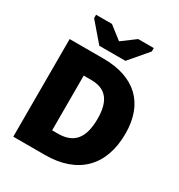

<svg xmlns="http://www.w3.org/2000/svg" viewBox="-213 -1073 1135 1216"><g transform="rotate(30 355.0 -465.5)"><path d="M671 -372C671 -593 541 -714 312 -714H65V0H296C534 0 671 -134 671 -372ZM471 -365C471 -225 418 -158 301 -158H258V-558H314C420 -558 471 -496 471 -365ZM249 -771H440L555 -906V-931H441L343 -858L249 -931H133V-906Z"/></g></svg>

Font: Frost ExtraBold
Style: Regular
Weight: 800
Designer: Lee Frost
Foundry: Lee Frost for Ice Communication Norge AS
Version: Version 2.011;hotconv 1.0.107;makeotfexe 2.5.65593